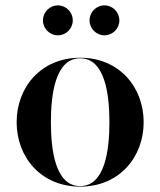

<svg xmlns="http://www.w3.org/2000/svg" viewBox="-20 -685 596 715"><path d="M313.5 -609C313.5 -578.5 338.5 -553.5 369 -553.5C399.5 -553.5 424.5 -578.5 424.5 -609C424.5 -640 399.5 -665 369 -665C338.5 -665 313.5 -640 313.5 -609ZM140 -609C140 -578.5 165 -553.5 195.5 -553.5C226 -553.5 251 -578.5 251 -609C251 -640 226 -665 195.5 -665C165 -665 140 -640 140 -609ZM42 -230C42 -100 132.5 10 278.5 10C424.5 10 515 -100 515 -230C515 -360 424.5 -470 278.5 -470C132.5 -470 42 -360 42 -230ZM169.5 -230C169.5 -336.5 187 -468 278.5 -468C370 -468 387.5 -336.5 387.5 -230C387.5 -123.5 370 8 278.5 8C187 8 169.5 -123.5 169.5 -230Z"/></svg>

Font: Bodoni* 96pt Medium
Style: Regular
Weight: 500
Version: Version 2.3